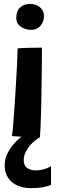

<svg xmlns="http://www.w3.org/2000/svg" viewBox="-20 -707 330 991"><path d="M243.5 151V247.5Q229 253.5 203.5 258.8Q178 264 139 264Q101.5 264 70.8 250.8Q40 237.5 22 211Q4 184.5 4 146.5Q4 116 17 88.2Q30 60.5 50 37.2Q70 14 91.8 -2Q113.5 -18 130.5 -24.5L185.5 2Q168 11 148.5 29.5Q129 48 115.8 71.2Q102.5 94.5 102.5 117.5Q102.5 148.5 120.5 160.5Q138.5 172.5 163.5 172.5Q186.5 172.5 205.2 167.2Q224 162 243.5 151ZM185.5 2.5Q174 2.5 148.2 1.5Q122.5 0.5 93.5 -1.2Q64.5 -3 41.5 -4.5Q44 -17.5 47.5 -57.5Q51 -97.5 54.8 -152.5Q58.5 -207.5 62 -266.2Q65.5 -325 68 -375.8Q70.5 -426.5 71 -457.5Q79 -458.5 96.2 -459.2Q113.5 -460 133.8 -460.2Q154 -460.5 171.2 -460.8Q188.5 -461 196.5 -461Q196.5 -436.5 196.2 -397.2Q196 -358 195.2 -311Q194.5 -264 193.8 -215.5Q193 -167 191.8 -123Q190.5 -79 189 -46Q187.5 -13 185.5 2.5ZM134 -687Q166 -687 186.5 -669.2Q207 -651.5 207 -624.5Q207 -595.5 189 -574.2Q171 -553 142.5 -553Q110.5 -553 87.2 -569.2Q64 -585.5 64 -614.5Q64 -650.5 84.2 -668.8Q104.5 -687 134 -687Z"/></svg>

Font: Grandstander Thin SemiBold
Style: Regular
Weight: 600
Version: Version 1.200